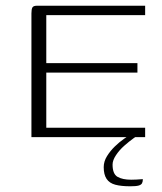

<svg xmlns="http://www.w3.org/2000/svg" viewBox="-20 -480 568 672"><path d="M90 0V-433Q90 -448 93.5 -454Q97 -460 110 -460H488V-427H142V-259H461V-226H142V-33H488V0ZM436 172Q404 172 383.5 166.5Q363 161 353 146Q343 131 343 105Q343 85 354.5 66.5Q366 48 382 32.5Q398 17 414.5 5.5Q431 -6 441 -11H471Q464 -8 448 3.5Q432 15 415 30Q398 45 386 63Q374 81 374 96Q374 129 391.5 139Q409 149 439 149Q449 149 457.5 148.5Q466 148 472 147.5Q478 147 480 147Q480 156 477 161.5Q474 167 465 169.5Q456 172 436 172Z"/></svg>

Font: Genos Thin Light
Style: Regular
Weight: 300
Version: Version 1.010